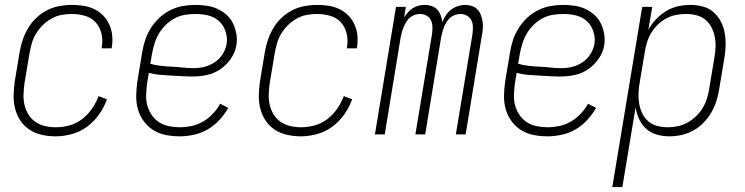

<svg xmlns="http://www.w3.org/2000/svg" viewBox="-20 -548 3040 783"><path d="M207 8Q179 8 151.5 2Q124 -4 101.5 -18.5Q79 -33 64 -55Q49 -77 42 -103.5Q35 -130 35.5 -158.5Q36 -187 40 -215L60 -335Q64 -360 72.5 -385Q81 -410 94.5 -433Q108 -456 128 -475Q148 -494 171.5 -506Q195 -518 221 -523Q247 -528 271 -528Q296 -528 319.5 -524.5Q343 -521 364 -511Q385 -501 400.5 -485Q416 -469 425.5 -448.5Q435 -428 437.5 -404Q440 -380 436 -356L435 -351H395V-355Q400 -383 394 -410Q388 -437 370.5 -456.5Q353 -476 326.5 -483.5Q300 -491 272 -491Q251 -491 230 -487Q209 -483 189.5 -472Q170 -461 154 -445Q138 -429 126.5 -410Q115 -391 109.5 -370.5Q104 -350 100 -329L80 -209Q77 -187 76 -164Q75 -141 80 -120Q85 -99 96 -81Q107 -63 124.5 -51Q142 -39 163.5 -34Q185 -29 208 -29Q235 -29 263 -36.5Q291 -44 314.5 -62Q338 -80 355 -104.5Q372 -129 382 -156L416 -143Q405 -111 384.5 -82Q364 -53 336 -32Q308 -11 274 -1.5Q240 8 207 8Z M713 8Q684 8 656 2.5Q628 -3 605 -17.5Q582 -32 566 -54Q550 -76 542.5 -102.5Q535 -129 535.5 -157.5Q536 -186 540 -215L560 -335Q564 -361 572.5 -386Q581 -411 595.5 -434Q610 -457 630.5 -476Q651 -495 675.5 -507Q700 -519 725.5 -523.5Q751 -528 777 -528Q800 -528 823.5 -524.5Q847 -521 867.5 -511.5Q888 -502 904.5 -487Q921 -472 930.5 -452Q940 -432 944 -409Q948 -386 944 -363Q939 -334 921 -308Q903 -282 877.5 -265Q852 -248 823 -242Q794 -236 765 -236Q742 -236 719.5 -237.5Q697 -239 675 -240Q653 -241 630.5 -243Q608 -245 587 -251L580 -209Q577 -186 576 -163Q575 -140 580.5 -119Q586 -98 598 -80Q610 -62 628 -50Q646 -38 668.5 -33.5Q691 -29 714 -29Q737 -29 761 -34Q785 -39 807.5 -52Q830 -65 848 -84Q866 -103 878 -125L911 -108Q896 -82 875 -59Q854 -36 827.5 -20.5Q801 -5 771 1.5Q741 8 713 8ZM770 -270Q792 -270 814 -275.5Q836 -281 855.5 -294Q875 -307 887.5 -326.5Q900 -346 904 -368Q907 -386 904 -403Q901 -420 893.5 -435Q886 -450 873.5 -461.5Q861 -473 845.5 -479.5Q830 -486 812.5 -488.5Q795 -491 777 -491Q756 -491 734.5 -487.5Q713 -484 693 -473.5Q673 -463 656.5 -447Q640 -431 628.5 -411.5Q617 -392 610.5 -371Q604 -350 600 -329L593 -288Q613 -282 636 -279.5Q659 -277 681 -276Q703 -275 725 -272.5Q747 -270 770 -270Z M1207 8Q1179 8 1151.5 2Q1124 -4 1101.5 -18.5Q1079 -33 1064 -55Q1049 -77 1042 -103.5Q1035 -130 1035.5 -158.5Q1036 -187 1040 -215L1060 -335Q1064 -360 1072.5 -385Q1081 -410 1094.5 -433Q1108 -456 1128 -475Q1148 -494 1171.5 -506Q1195 -518 1221 -523Q1247 -528 1271 -528Q1296 -528 1319.5 -524.5Q1343 -521 1364 -511Q1385 -501 1400.5 -485Q1416 -469 1425.5 -448.5Q1435 -428 1437.5 -404Q1440 -380 1436 -356L1435 -351H1395V-355Q1400 -383 1394 -410Q1388 -437 1370.5 -456.5Q1353 -476 1326.5 -483.5Q1300 -491 1272 -491Q1251 -491 1230 -487Q1209 -483 1189.5 -472Q1170 -461 1154 -445Q1138 -429 1126.5 -410Q1115 -391 1109.5 -370.5Q1104 -350 1100 -329L1080 -209Q1077 -187 1076 -164Q1075 -141 1080 -120Q1085 -99 1096 -81Q1107 -63 1124.5 -51Q1142 -39 1163.5 -34Q1185 -29 1208 -29Q1235 -29 1263 -36.5Q1291 -44 1314.5 -62Q1338 -80 1355 -104.5Q1372 -129 1382 -156L1416 -143Q1405 -111 1384.5 -82Q1364 -53 1336 -32Q1308 -11 1274 -1.5Q1240 8 1207 8Z M1509 0 1595 -520H1635L1628 -477Q1635 -488 1644 -498Q1653 -508 1664 -515Q1675 -522 1687.5 -525Q1700 -528 1712 -528Q1726 -528 1740 -523.5Q1754 -519 1763 -509Q1772 -499 1777 -486Q1782 -473 1784 -458Q1790 -473 1798.5 -486Q1807 -499 1819.5 -508.5Q1832 -518 1847 -523Q1862 -528 1876 -528Q1891 -528 1904.5 -523.5Q1918 -519 1927 -509.5Q1936 -500 1941 -487Q1946 -474 1948 -460Q1950 -446 1949 -431.5Q1948 -417 1945 -403L1879 0H1839L1907 -410Q1909 -424 1908.5 -438.5Q1908 -453 1902.5 -465Q1897 -477 1884.5 -484Q1872 -491 1858 -491Q1847 -491 1836.5 -487.5Q1826 -484 1817 -476.5Q1808 -469 1801.5 -459Q1795 -449 1791 -438.5Q1787 -428 1784 -417.5Q1781 -407 1779 -396L1714 0H1674L1742 -410Q1744 -424 1743.5 -438.5Q1743 -453 1737.5 -465Q1732 -477 1720 -484Q1708 -491 1693 -491Q1682 -491 1671.5 -487.5Q1661 -484 1652 -476.5Q1643 -469 1637 -459Q1631 -449 1626.5 -438.5Q1622 -428 1619 -417.5Q1616 -407 1614 -396L1549 0Z M2213 8Q2184 8 2156 2.5Q2128 -3 2105 -17.5Q2082 -32 2066 -54Q2050 -76 2042.5 -102.5Q2035 -129 2035.5 -157.5Q2036 -186 2040 -215L2060 -335Q2064 -361 2072.5 -386Q2081 -411 2095.5 -434Q2110 -457 2130.5 -476Q2151 -495 2175.5 -507Q2200 -519 2225.5 -523.5Q2251 -528 2277 -528Q2300 -528 2323.5 -524.5Q2347 -521 2367.5 -511.5Q2388 -502 2404.5 -487Q2421 -472 2430.5 -452Q2440 -432 2444 -409Q2448 -386 2444 -363Q2439 -334 2421 -308Q2403 -282 2377.5 -265Q2352 -248 2323 -242Q2294 -236 2265 -236Q2242 -236 2219.5 -237.5Q2197 -239 2175 -240Q2153 -241 2130.5 -243Q2108 -245 2087 -251L2080 -209Q2077 -186 2076 -163Q2075 -140 2080.5 -119Q2086 -98 2098 -80Q2110 -62 2128 -50Q2146 -38 2168.5 -33.5Q2191 -29 2214 -29Q2237 -29 2261 -34Q2285 -39 2307.5 -52Q2330 -65 2348 -84Q2366 -103 2378 -125L2411 -108Q2396 -82 2375 -59Q2354 -36 2327.5 -20.5Q2301 -5 2271 1.5Q2241 8 2213 8ZM2270 -270Q2292 -270 2314 -275.5Q2336 -281 2355.5 -294Q2375 -307 2387.5 -326.5Q2400 -346 2404 -368Q2407 -386 2404 -403Q2401 -420 2393.5 -435Q2386 -450 2373.5 -461.5Q2361 -473 2345.5 -479.5Q2330 -486 2312.5 -488.5Q2295 -491 2277 -491Q2256 -491 2234.5 -487.5Q2213 -484 2193 -473.5Q2173 -463 2156.5 -447Q2140 -431 2128.5 -411.5Q2117 -392 2110.5 -371Q2104 -350 2100 -329L2093 -288Q2113 -282 2136 -279.5Q2159 -277 2181 -276Q2203 -275 2225 -272.5Q2247 -270 2270 -270Z M2477 215 2599 -520H2640L2624 -426Q2636 -449 2655 -469Q2674 -489 2697 -503Q2720 -517 2745.5 -522.5Q2771 -528 2795 -528Q2822 -528 2847.5 -521Q2873 -514 2891 -497.5Q2909 -481 2920.5 -458.5Q2932 -436 2936 -410.5Q2940 -385 2939 -358Q2938 -331 2933 -305L2913 -185Q2909 -160 2901.5 -136Q2894 -112 2881 -89.5Q2868 -67 2849 -47.5Q2830 -28 2807 -15.5Q2784 -3 2759 2.5Q2734 8 2710 8Q2683 8 2658.5 1Q2634 -6 2615.5 -22.5Q2597 -39 2586.5 -62Q2576 -85 2572 -110L2518 215ZM2704 -29Q2724 -29 2745 -33.5Q2766 -38 2784.5 -48.5Q2803 -59 2819.5 -75Q2836 -91 2847 -110Q2858 -129 2864 -149.5Q2870 -170 2873 -191L2893 -311Q2897 -333 2898 -354.5Q2899 -376 2895 -397Q2891 -418 2881.5 -436.5Q2872 -455 2856 -468Q2840 -481 2819.5 -486Q2799 -491 2777 -491Q2757 -491 2736.5 -487Q2716 -483 2696.5 -472.5Q2677 -462 2661.5 -446.5Q2646 -431 2635 -412.5Q2624 -394 2618 -373.5Q2612 -353 2609 -333L2589 -213Q2585 -191 2584 -169Q2583 -147 2586.5 -126Q2590 -105 2599 -86Q2608 -67 2623.5 -53.5Q2639 -40 2660 -34.5Q2681 -29 2704 -29Z"/></svg>

Font: Iosevka Curly Extralight
Style: Italic
Weight: 200
Italic angle: -9°
Monospace: yes
Designer: Belleve Invis
Foundry: Belleve Invis
Version: Version 22.1.2; ttfautohint (v1.8.4)